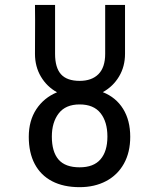

<svg xmlns="http://www.w3.org/2000/svg" viewBox="-20 -745 640 774"><path d="M96 -193.5Q96 -258.5 126.5 -304.8Q157 -351 210 -373Q169 -395.5 145 -436Q121 -476.5 121 -528L121.5 -660.5L121 -725H202V-528Q202 -472 226 -445.5Q250 -419 301 -419Q350 -419 377 -446.2Q404 -473.5 404 -528V-725H484V-528Q484 -477 460 -436.8Q436 -396.5 394.5 -373.5Q447.5 -352.5 476.2 -306.2Q505 -260 505 -193.5Q505 -131 479.5 -85.2Q454 -39.5 407.8 -15Q361.5 9.5 301 9.5Q236 9.5 190 -14.5Q144 -38.5 120 -84Q96 -129.5 96 -193.5ZM413 -194.5Q413 -254 385.2 -289Q357.5 -324 301 -324Q244.5 -324 216.8 -288Q189 -252 189 -194.5Q189 -133 216 -101.8Q243 -70.5 301 -70.5Q357.5 -70.5 385.2 -102.8Q413 -135 413 -194.5Z"/></svg>

Font: JuliaMono
Style: Regular
Weight: 400
Monospace: yes
Designer: cormullion
Foundry: corm
Version: Version 0.055; ttfautohint (v1.8.4)